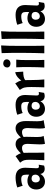

<svg xmlns="http://www.w3.org/2000/svg" viewBox="1280 -2090 822 3421"><g transform="rotate(-90 1690.5 -379.0)"><path d="M165 12C224 12 276 -20 302 -72C308 -22 345 7 394 7C412 7 430 3 451 -4L467 -100C454 -97 444 -96 437 -96C412 -96 404 -108 404 -139C404 -168 413 -301 413 -340C413 -453 353 -512 237 -512C180 -512 100 -498 61 -481L92 -385C118 -400 169 -411 209 -411C267 -411 289 -388 289 -326V-270C258 -290 218 -301 179 -301C86 -301 25 -238 25 -143C25 -51 81 12 165 12ZM213 -80C175 -80 151 -108 151 -152C151 -199 178 -227 222 -227C264 -227 290 -201 290 -161C290 -115 256 -80 213 -80Z M1261 -12C1245 -39 1241 -82 1241 -126C1241 -166 1245 -290 1245 -326C1245 -470 1181 -512 1115 -512C1047 -512 992 -461 952 -417C931 -488 882 -512 833 -512C765 -512 710 -461 670 -417C662 -447 647 -473 620 -512L503 -431C546 -377 555 -358 555 -255C555 -166 549 -63 547 0H683C680 -79 680 -149 680 -271C680 -312 680 -342 678 -368C700 -384 729 -397 764 -397C811 -397 838 -372 838 -294C838 -245 829 -161 829 -85C829 -59 830 -18 839 12L980 -12C964 -39 960 -82 960 -126C960 -166 964 -290 964 -326C964 -341 963 -356 961 -369C983 -385 1012 -397 1046 -397C1093 -397 1120 -372 1120 -294C1120 -245 1111 -161 1111 -85C1111 -59 1112 -18 1121 12Z M1461 12C1520 12 1572 -20 1598 -72C1604 -22 1641 7 1690 7C1708 7 1726 3 1747 -4L1763 -100C1750 -97 1740 -96 1733 -96C1708 -96 1700 -108 1700 -139C1700 -168 1709 -301 1709 -340C1709 -453 1649 -512 1533 -512C1476 -512 1396 -498 1357 -481L1388 -385C1414 -400 1465 -411 1505 -411C1563 -411 1585 -388 1585 -326V-270C1554 -290 1514 -301 1475 -301C1382 -301 1321 -238 1321 -143C1321 -51 1377 12 1461 12ZM1509 -80C1471 -80 1447 -108 1447 -152C1447 -199 1474 -227 1518 -227C1560 -227 1586 -201 1586 -161C1586 -115 1552 -80 1509 -80Z M1799 -437C1842 -374 1851 -352 1851 -229C1851 -152 1847 -57 1845 0H1986C1980 -46 1975 -161 1975 -247C1975 -284 1975 -314 1974 -339C1998 -365 2060 -376 2125 -376L2116 -518C2047 -507 1993 -449 1966 -409C1959 -445 1944 -474 1916 -518Z M2202 -500C2206 -425 2207 -365 2207 -294C2207 -136 2202 -98 2199 0H2334C2331 -79 2331 -149 2331 -271C2331 -395 2332 -439 2339 -500ZM2199 -663C2199 -624 2230 -603 2269 -603C2314 -603 2344 -632 2344 -669C2344 -708 2311 -732 2272 -732C2227 -732 2199 -700 2199 -663Z M2455 -760C2459 -641 2460 -527 2460 -414C2460 -191 2455 -139 2452 0H2587C2584 -114 2584 -215 2584 -391C2584 -581 2585 -677 2592 -770Z M2707 -760C2711 -641 2712 -527 2712 -414C2712 -191 2707 -139 2704 0H2839C2836 -114 2836 -215 2836 -391C2836 -581 2837 -677 2844 -770Z M3064 12C3123 12 3175 -20 3201 -72C3207 -22 3244 7 3293 7C3311 7 3329 3 3350 -4L3366 -100C3353 -97 3343 -96 3336 -96C3311 -96 3303 -108 3303 -139C3303 -168 3312 -301 3312 -340C3312 -453 3252 -512 3136 -512C3079 -512 2999 -498 2960 -481L2991 -385C3017 -400 3068 -411 3108 -411C3166 -411 3188 -388 3188 -326V-270C3157 -290 3117 -301 3078 -301C2985 -301 2924 -238 2924 -143C2924 -51 2980 12 3064 12ZM3112 -80C3074 -80 3050 -108 3050 -152C3050 -199 3077 -227 3121 -227C3163 -227 3189 -201 3189 -161C3189 -115 3155 -80 3112 -80Z"/></g></svg>

Font: CantoraOne
Style: Regular
Weight: 400
Designer: Pablo Impallari, Rodrigo Fuenzalida
Foundry: Pablo Impallari
Version: Version 1.001